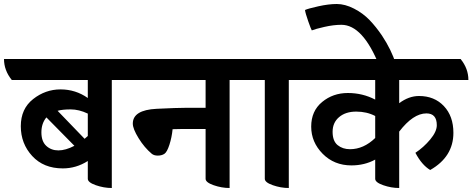

<svg xmlns="http://www.w3.org/2000/svg" viewBox="-69 -920 2362 960"><path d="M626 -520H490V20Q450 20 410 6Q370 -8 370 -26V-115Q312 -78 245 -78Q149 -78 92 -140Q35 -202 35 -289Q35 -376 96.5 -424.5Q158 -473 233.5 -473Q309 -473 370 -430V-520H-10Q-49 -568 -49 -625H587Q626 -577 626 -520ZM370 -352Q326 -373 284.5 -373Q243 -373 219 -366L354 -226Q366 -236 370 -240ZM163 -333Q138 -303 138 -258Q138 -213 162.5 -190.5Q187 -168 223 -168Q259 -168 303 -191Z M840 -275 794 -274Q790 -233 778 -196Q766 -159 752.5 -150.5Q739 -142 720 -142Q701 -142 690 -151Q653 -182 624 -229Q595 -276 595 -302Q595 -370 714 -376Q817 -381 861 -381H959V-520H568Q529 -568 529 -625H1178Q1217 -577 1217 -520H1079V20Q1039 20 999 6Q959 -8 959 -26V-275Z M1512 -520H1375V20Q1335 20 1295 6Q1255 -8 1255 -26V-520H1157Q1118 -568 1118 -625H1473Q1512 -577 1512 -520Z M1927 -520V-404Q1975 -440 2026 -440Q2103 -440 2150.5 -389.5Q2198 -339 2198 -256Q2198 -136 2082 -70Q2040 -95 2008 -156Q2049 -183 2082 -222.5Q2115 -262 2115 -294Q2115 -353 2063 -353Q1997 -353 1927 -262V20Q1887 20 1847 6Q1807 -8 1807 -26V-122Q1754 -93 1688 -93Q1602 -93 1544.5 -151Q1487 -209 1487 -287Q1487 -365 1541.5 -410Q1596 -455 1670 -455Q1744 -455 1807 -422V-520H1453Q1414 -568 1414 -625H2234Q2273 -577 2273 -520ZM1807 -340Q1765 -362 1712 -362Q1659 -362 1626.5 -334.5Q1594 -307 1594 -261Q1594 -215 1619 -194.5Q1644 -174 1681 -174Q1749 -174 1807 -230Z M1638 -796Q1599 -796 1553 -785.5Q1507 -775 1490 -768Q1486 -774 1472 -814Q1458 -854 1456 -870Q1471 -877 1522.5 -888.5Q1574 -900 1615 -900Q1656 -900 1701 -877Q1746 -854 1779 -819.5Q1812 -785 1841 -742Q1888 -671 1910 -601L1827 -592Q1745 -796 1638 -796Z"/></svg>

Font: Karma
Style: Bold
Weight: 700
Designer: Joana Correia
Foundry: Indian Type Foundry
Version: Version 1.202;PS 1.0;hotconv 1.0.78;makeotf.lib2.5.61930; tt